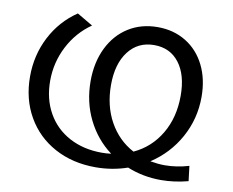

<svg xmlns="http://www.w3.org/2000/svg" viewBox="-79 -816 1132 934"><g transform="rotate(10 487.0 -349.0)"><path d="M771 16C814.3 16 859 10 905 -2L896 -76C855.3 -64 815.3 -58 776 -58C755.3 -58 731.7 -60.3 705 -65C764.3 -103.7 811 -153.8 845 -215.5C879 -277.2 896 -344 896 -416C896 -474.7 884.8 -526.5 862.5 -571.5C840.2 -616.5 808.7 -651.5 768 -676.5C727.3 -701.5 680.7 -714 628 -714C573.3 -714 525.2 -700.8 483.5 -674.5C441.8 -648.2 409.3 -611.2 386 -563.5C362.7 -515.8 351 -461 351 -399C351 -330.3 365.2 -267.3 393.5 -210C421.8 -152.7 461 -105.3 511 -68C495.7 -66 480.3 -65 465 -65C404.3 -65 350.7 -77.5 304 -102.5C257.3 -127.5 221.2 -162.8 195.5 -208.5C169.8 -254.2 157 -306.7 157 -366C157 -426.7 170.7 -483.5 198 -536.5C225.3 -589.5 263 -632.7 311 -666L233 -712C177.7 -674.7 134.5 -626 103.5 -566C72.5 -506 57 -440.7 57 -370C57 -296 73.5 -230.2 106.5 -172.5C139.5 -114.8 185.5 -70 244.5 -38C303.5 -6 371 10 447 10C501.7 10 554 1.3 604 -16C656 5.3 711.7 16 771 16ZM495.5 -216.5C466.5 -268.8 452 -329.3 452 -398C452 -467.3 467.7 -522.5 499 -563.5C530.3 -604.5 572.7 -625 626 -625C678.7 -625 720 -605.3 750 -566C780 -526.7 795 -472.7 795 -404C795 -332.7 779.2 -270.2 747.5 -216.5C715.8 -162.8 672 -123 616 -97C564.7 -124.3 524.5 -164.2 495.5 -216.5Z"/></g></svg>

Font: ICO Headline
Style: Regular
Weight: 500
Designer: Julieta Ulanovsky
Foundry: Julieta Ulanovsky
Version: Version 7.200